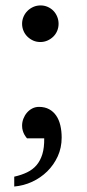

<svg xmlns="http://www.w3.org/2000/svg" viewBox="-20 -514 320 704"><path d="M206.1 -9.8Q206.1 27.8 191.7 59.3Q177.2 90.8 153.1 114.5Q128.9 138.2 97.7 152.6Q66.4 167 32.2 169.9V133.8Q58.6 127.9 79.3 117.9Q100.1 107.9 114 91.6Q127.9 75.2 135.3 51.3Q142.6 27.3 142.1 -6.8H79.1Q78.1 -7.8 75.2 -11.5Q72.3 -15.1 69.1 -21Q65.9 -26.9 63.5 -34.9Q61 -43 61 -53.2Q61 -66.4 65.7 -78.6Q70.3 -90.8 78.6 -100.6Q86.9 -110.4 98.1 -116.2Q109.4 -122.1 123 -122.1Q144.5 -122.1 160.2 -113.5Q175.8 -105 186 -90.1Q196.3 -75.2 201.2 -54.4Q206.1 -33.7 206.1 -9.8ZM194.8 -426.8Q194.8 -413.1 189.7 -400.9Q184.6 -388.7 175.3 -379.6Q166 -370.6 153.8 -365.2Q141.6 -359.9 127.9 -359.9Q113.8 -359.9 101.8 -365.2Q89.8 -370.6 80.6 -379.6Q71.3 -388.7 66.2 -400.9Q61 -413.1 61 -426.8Q61 -440.4 66.4 -452.9Q71.8 -465.3 81.1 -474.4Q90.3 -483.4 102.5 -488.8Q114.7 -494.1 128.9 -494.1Q142.6 -494.1 154.8 -488.8Q167 -483.4 175.8 -474.4Q184.6 -465.3 189.7 -452.9Q194.8 -440.4 194.8 -426.8Z"/></svg>

Font: BabelStone Ogham Pictish
Style: Italic
Weight: 400
Italic angle: -30°
Designer: Andrew West
Foundry: BabelStone
Version: Version 1.02 March 14, 2022